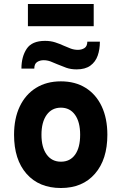

<svg xmlns="http://www.w3.org/2000/svg" viewBox="-20 -931 609 963"><path d="M285.5 12Q176 12 113.2 -59.2Q50.5 -130.5 50.5 -255Q50.5 -337 79.2 -397.2Q108 -457.5 160.8 -490.2Q213.5 -523 285.5 -523Q357 -523 409.2 -490.5Q461.5 -458 490 -397.8Q518.5 -337.5 518.5 -255Q518.5 -131 456.2 -59.5Q394 12 285.5 12ZM285.5 -120Q331.5 -120 356.8 -155.5Q382 -191 382 -255Q382 -319.5 356.2 -355.2Q330.5 -391 285.5 -391Q240 -391 214 -354.8Q188 -318.5 188 -255Q188 -192 214 -156Q240 -120 285.5 -120ZM364 -583Q335.5 -583 312.2 -591.2Q289 -599.5 268 -608.5Q250.5 -616.5 233.5 -622.8Q216.5 -629 199 -629Q180 -629 166 -619.8Q152 -610.5 152 -587H87.5Q87.5 -646.5 113.8 -686.2Q140 -726 206 -726Q234 -726 257 -718.5Q280 -711 300.5 -701.5Q318 -693.5 335.2 -687.2Q352.5 -681 371 -681Q389.5 -681 403.5 -689.8Q417.5 -698.5 418 -722H481Q481 -683.5 470 -652Q459 -620.5 433.2 -601.8Q407.5 -583 364 -583ZM120 -799.5V-911H450V-799.5Z"/></svg>

Font: Overpass ExtraBold
Style: Regular
Weight: 800
Designer: Delve Withrington, Dave Bailey, Thomas Jockin
Foundry: Delve Fonts LLC
Version: Version 4.000; ttfautohint (v1.8.3)